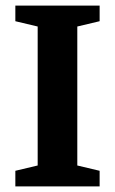

<svg xmlns="http://www.w3.org/2000/svg" viewBox="-20 -668 412 688"><path d="M35 -56 115 -75V-573L35 -592V-648H337V-592L257 -573V-75L337 -56V0H35Z"/></svg>

Font: Faustina VF Beta
Style: Regular
Weight: 400
Designer: Alfonso Garcia
Foundry: Omnibus-Type
Version: Version 1.006